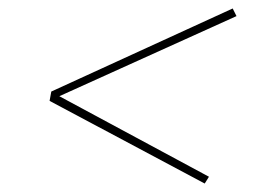

<svg xmlns="http://www.w3.org/2000/svg" viewBox="-20 -567 640 453"><path d="M463 -134 97 -329 101 -351 529 -547 538 -529 120 -340 473 -150Z"/></svg>

Font: Iosevka Curly Thin Extended
Style: Italic
Weight: 100
Width: 7
Italic angle: -9°
Monospace: yes
Designer: Belleve Invis
Foundry: Belleve Invis
Version: Version 11.1.0; ttfautohint (v1.8.3)